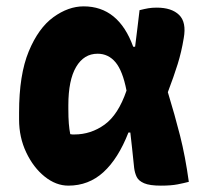

<svg xmlns="http://www.w3.org/2000/svg" viewBox="-20 -572 640 604"><path d="M243 -552Q353 -552 399 -425H405Q409 -456 412.5 -485.5Q416 -515 419 -540Q435 -544 446.5 -546Q458 -548 473 -548Q520 -548 543.5 -525Q567 -502 558 -452Q551 -409 539 -370.5Q527 -332 508 -282Q530 -210 546.5 -145Q563 -80 574 0Q559 4 538.5 8Q518 12 486 12Q451 12 433.5 4.5Q416 -3 410 -15.5Q404 -28 402 -44Q398 -82 395.5 -106Q393 -130 390 -155H384Q352 -73 305.5 -30.5Q259 12 195 12Q156 12 120.5 -16.5Q85 -45 62.5 -92.5Q40 -140 40 -196V-218Q40 -337 70.5 -410.5Q101 -484 148 -518Q195 -552 243 -552ZM287 -403Q244 -403 219.5 -361.5Q195 -320 195 -241V-230Q195 -202 196.5 -183.5Q198 -165 201 -150Q205 -149 208 -149Q211 -149 214 -149Q266 -149 309 -180Q352 -211 378 -287Q366 -349 343.5 -376Q321 -403 287 -403Z"/></svg>

Font: Recursive Sn Csl St XBd
Style: Regular
Weight: 800
Version: Version 1.085;hotconv 1.1.0;makeotfexe 2.6.0; ttfautohint (v